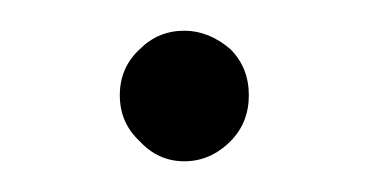

<svg xmlns="http://www.w3.org/2000/svg" viewBox="-20 -101 240 125"><path d="M71 -9Q58 -21 58 -39Q58 -57 71 -69Q83 -81 100 -81Q116 -81 130 -69Q142 -57 142 -39Q142 -21 130 -9Q117 4 100 4Q83 4 71 -9Z"/></svg>

Font: Montserrat Light Alt1
Style: Light
Weight: 500
Designer: Differentunic
Foundry: Julieta Ulanovsky
Version: 0.1